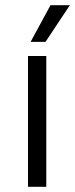

<svg xmlns="http://www.w3.org/2000/svg" viewBox="-20 -714 287 734"><path d="M87 -500H157V0H87ZM173 -694H247L154 -554H97Z"/></svg>

Font: Sarabun Light
Style: Regular
Weight: 300
Designer: Suppakit Chalermlarp | Katatrad Co.,Ltd.
Foundry: Cadson Demak Co.,Ltd.
Version: Version 1.000; ttfautohint (v1.6)